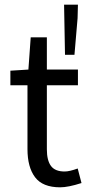

<svg xmlns="http://www.w3.org/2000/svg" viewBox="-20 -780 377 812"><path d="M251 -760.3H309.6L308.1 -703.1L294.9 -548.3H254.9ZM23.9 -419.4V-481L100.1 -485.8L109.9 -622.1H178.2V-485.8H309.6V-419.4H178.2V-148.4Q178.2 -101.6 195.6 -78.1Q212.9 -54.7 253.4 -54.7Q273.9 -54.7 308.6 -67.4L324.7 -5.9Q268.6 12.2 234.4 12.2Q160.6 12.2 128.4 -30.3Q96.2 -72.8 96.2 -149.4V-419.4Z"/></svg>

Font: Varta
Style: Regular
Weight: 400
Designer: Joana Correia, Viktoriya Grabowska, Eben Sorkin
Foundry: Sorkin Type
Version: Version 1.003; ttfautohint (v1.3) -l 8 -r 24 -G 200 -x 12 -H